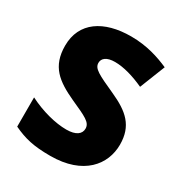

<svg xmlns="http://www.w3.org/2000/svg" viewBox="-172 -846 921 979"><g transform="rotate(30 288.5 -357.0)"><path d="M544 -217C544 -328 484 -379 380 -426C274 -474 240 -490 240 -524C240 -550 262 -570 312 -570C363 -570 424 -552 485 -524L544 -673C485 -699 411 -724 318 -724C158 -724 49 -653 49 -515C49 -392 116 -343 222 -294C315 -252 351 -237 351 -200C351 -169 325 -147 268 -147C204 -147 121 -168 44 -207V-35C112 -3 166 10 264 10C459 10 544 -100 544 -217Z"/></g></svg>

Font: Noto Sans Gujarati Black
Style: Regular
Weight: 900
Designer: Jelle Bosma - Monotype Design Team, Universal Thirst
Foundry: Monotype Imaging Inc.
Version: Version 2.106